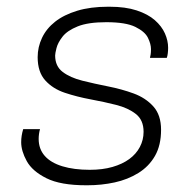

<svg xmlns="http://www.w3.org/2000/svg" viewBox="-20 -541 576 571"><path d="M236 10Q160 10 118 -11Q76 -32 59.5 -62Q43 -92 43 -118Q43 -128 44.5 -137.5Q46 -147 49 -157H99Q97 -150 96 -142.5Q95 -135 95 -128Q95 -98 113 -77.5Q131 -57 165.5 -46.5Q200 -36 247 -36Q285 -36 314.5 -44.5Q344 -53 364.5 -68Q385 -83 396 -104Q407 -125 407 -149Q407 -184 384 -202Q361 -220 325.5 -229Q290 -238 249.5 -245.5Q209 -253 173 -265Q137 -277 114.5 -302Q92 -327 92 -371Q92 -401 105 -428.5Q118 -456 144 -476.5Q170 -497 209.5 -509Q249 -521 301 -521H306Q353 -521 386.5 -510Q420 -499 440.5 -481Q461 -463 470.5 -441.5Q480 -420 480 -399Q480 -391 479 -382.5Q478 -374 476 -369H426Q427 -373 428 -379Q429 -385 429 -395Q429 -410 420 -428.5Q411 -447 382.5 -461Q354 -475 296 -475Q242 -475 211 -462.5Q180 -450 166 -432Q152 -414 148 -398Q144 -382 144 -376Q144 -344 166.5 -327Q189 -310 225 -301Q261 -292 301.5 -284Q342 -276 377.5 -263Q413 -250 436 -224.5Q459 -199 459 -155Q459 -109 441 -77.5Q423 -46 391.5 -26.5Q360 -7 321 1.5Q282 10 240 10Z"/></svg>

Font: Chivo Medium Thin
Style: Italic
Weight: 250
Italic angle: -8.05°
Version: Version 2.002